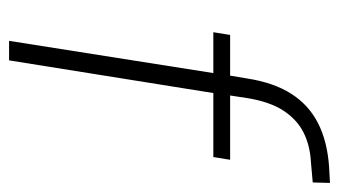

<svg xmlns="http://www.w3.org/2000/svg" viewBox="-182 -565 747 423"><g transform="rotate(90 191.5 -353.5)"><path d="M70 0 141 -450H51L57 -487H157L145 -477L153 -525Q162 -583 186.5 -621.5Q211 -660 251 -680.5Q291 -701 347 -705L383 -707L382 -669L337 -665Q300 -663 271.5 -648.5Q243 -634 223.5 -604Q204 -574 196 -524L189 -478L181 -487H332L326 -450H185L113 0Z"/></g></svg>

Font: Nunito Sans 10pt SemiCondensed ExtraLight
Style: Italic
Weight: 250
Width: 4
Italic angle: -9°
Designer: Vernon Adams
Foundry: Vernon Adams
Version: Version 3.101;gftools[0.9.27]